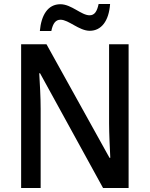

<svg xmlns="http://www.w3.org/2000/svg" viewBox="-20 -934 744 954"><path d="M178 -780H235C243 -819 257 -836 281 -836C321 -836 373 -781 426 -781C483 -781 521 -829 527 -914H470C462 -877 450 -858 425 -858C384 -858 335 -913 280 -913C217 -913 185 -858 178 -780ZM619 0V-714H522V-322C522 -269 526 -194 528 -150H524L211 -714H85V0H182V-393C182 -452 178 -518 175 -570H179L492 0Z"/></svg>

Font: Noto Sans Myanmar UI SemiCondensed Medium
Style: Regular
Weight: 500
Width: 4
Designer: Monotype Design Team
Foundry: Monotype Imaging Inc.
Version: Version 2.103